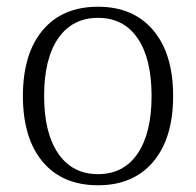

<svg xmlns="http://www.w3.org/2000/svg" viewBox="-20 -537 582 570"><path d="M271 13Q165 13 106.5 -57Q48 -127 48 -252Q48 -377 106.5 -447Q165 -517 271 -517Q376 -517 435 -447Q494 -377 494 -252Q494 -127 435 -57Q376 13 271 13ZM271 -20Q347 -20 388.5 -81Q430 -142 430 -252Q430 -363 388.5 -423.5Q347 -484 271 -484Q195 -484 153 -423.5Q111 -363 111 -252Q111 -142 153 -81Q195 -20 271 -20Z"/></svg>

Font: Arima Thin Light
Style: Regular
Weight: 300
Version: Version 1.100